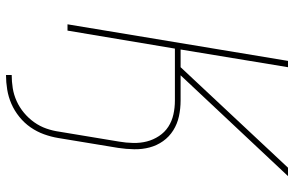

<svg xmlns="http://www.w3.org/2000/svg" viewBox="-190 -585 980 640"><g transform="rotate(90 300.0 -265.0)"><path d="M230 205V186Q252 186 274 182.5Q296 179 317 169.5Q338 160 356 145Q374 130 387.5 111Q401 92 408.5 70.5Q416 49 419 27L452 -172Q456 -195 456.5 -219Q457 -243 451.5 -264.5Q446 -286 433.5 -305Q421 -324 402.5 -336Q384 -348 361.5 -353Q339 -358 315 -358H142L82 0H61L183 -735H204L145 -377H204L539 -735H567L231 -377H315Q342 -377 367.5 -371.5Q393 -366 414.5 -352.5Q436 -339 450.5 -318.5Q465 -298 471.5 -273.5Q478 -249 477.5 -222Q477 -195 473 -169L440 31Q436 55 427.5 78.5Q419 102 404.5 123Q390 144 369.5 160.5Q349 177 326 187Q303 197 278.5 201Q254 205 230 205Z"/></g></svg>

Font: Iosevka Curly ThExObl
Style: Regular
Weight: 100
Width: 7
Italic angle: -9°
Monospace: yes
Designer: Belleve Invis
Foundry: Belleve Invis
Version: Version 11.1.0; ttfautohint (v1.8.3)